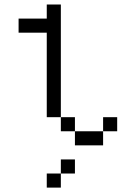

<svg xmlns="http://www.w3.org/2000/svg" viewBox="-20 -645 602 852"><path d="M437.5 -62.5H312.5V0H437.5ZM62.5 -500H187.5V-125H250V-625H187.5V-562.5H62.5ZM187.5 187.5H250V125H187.5ZM250 125H312.5V62.5H250ZM250 -62.5H312.5V-125H250ZM437.5 -62.5H500V-125H437.5Z"/></svg>

Font: ChillMoonMono
Style: Regular
Weight: 400
Designer: Warren2060
Foundry: ChillType
Version: Version 1.000;Glyphs 3.1.1 (3135)